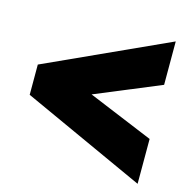

<svg xmlns="http://www.w3.org/2000/svg" viewBox="-91 -745 762 769"><g transform="rotate(15 290.0 -360.0)"><path d="M545.2 -64.8 35.5 -297.3V-422.7L545.2 -655.2V-475.2L274.5 -363L545.2 -250.8Z"/></g></svg>

Font: Golos Text
Style: Regular
Weight: 400
Designer: A.Korolkova, Vitaly Kuzmin
Foundry: ParaType Ltd
Version: Version 2.004